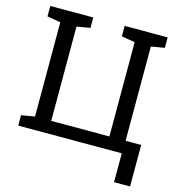

<svg xmlns="http://www.w3.org/2000/svg" viewBox="-125 -821 1029 1102"><g transform="rotate(15 389.0 -270.0)"><path d="M652.8 171.4V0H37.6V-61.5L117.2 -75.2V-635.3L37.6 -648.9V-710.9H293V-648.9L213.4 -635.3V-75.2H559.1V-635.3L479.5 -648.9V-710.9H734.9V-648.9L655.3 -635.3V-75.2H748V171.4Z"/></g></svg>

Font: Roboto Slab
Style: Regular
Weight: 400
Designer: Google
Version: Version 2.000; ttfautohint (v1.8.1.43-b0c9)